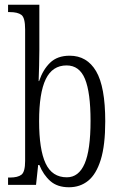

<svg xmlns="http://www.w3.org/2000/svg" viewBox="-20 -780 508 810"><path d="M271 10Q222 10 192.5 -16Q163 -42 146 -84H141L132 0H14V-31H22Q55 -31 70.5 -43Q86 -55 86 -101V-656Q86 -705 70.5 -717Q55 -729 21 -729H14V-760H146V-569Q146 -542 145 -503.5Q144 -465 143 -438H145Q161 -486 191.5 -515.5Q222 -545 274 -545Q347 -545 385.5 -479.5Q424 -414 424 -268Q424 -167 405 -106Q386 -45 352 -17.5Q318 10 271 10ZM262 -32Q312 -32 337 -89.5Q362 -147 362 -270Q362 -390 338.5 -447Q315 -504 261 -504Q201 -504 173 -446Q145 -388 145 -269Q145 -149 172.5 -90.5Q200 -32 262 -32Z"/></svg>

Font: Noto Serif Sinhala ExtraCondensed Light
Style: Regular
Weight: 300
Width: 2
Designer: Jelle Bosma - Monotype Design Team
Foundry: Monotype Imaging Inc.
Version: Version 2.007; ttfautohint (v1.8.4.7-5d5b)